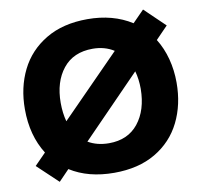

<svg xmlns="http://www.w3.org/2000/svg" viewBox="-85 -863 1019 971"><g transform="rotate(-10 424.5 -377.5)"><path d="M753 -607Q783 -559 798.5 -500.5Q814 -442 814 -378Q814 -265 769.5 -175.5Q725 -86 637.5 -34.5Q550 17 425 17Q292 17 199 -42L145 14L39 -86L97 -145Q35 -243 35 -378Q35 -489 79 -578Q123 -667 211 -719.5Q299 -772 425 -772Q556 -772 652 -711L711 -771L815 -671ZM231 -282 534 -590Q487 -620 425 -620Q326 -620 272.5 -553Q219 -486 219 -378Q219 -326 231 -282ZM618 -470 318 -162Q364 -135 425 -135Q522 -135 575.5 -202Q629 -269 630 -378Q630 -428 618 -470Z"/></g></svg>

Font: Biryani Black
Style: Regular
Weight: 900
Designer: Dan Reynolds and Mathieu Reguer
Foundry: Dan Reynolds and Mathieu Reguer
Version: Version 1.004; ttfautohint (v1.1) -l 5 -r 5 -G 72 -x 0 -D la